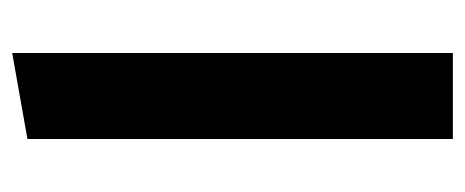

<svg xmlns="http://www.w3.org/2000/svg" viewBox="-244 -519 763 315"><g transform="rotate(-90 137.5 -361.5)"><path d="M67 0V-698L208 -723V0Z"/></g></svg>

Font: Ysabeau Infant ExtraBold
Style: Regular
Weight: 800
Designer: Christian Thalmann (Catharsis Fonts)
Version: Version 2.001;gftools[0.9.30]; featfreeze: ss01,ss02,lnum